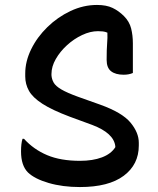

<svg xmlns="http://www.w3.org/2000/svg" viewBox="-20 -740 640 776"><path d="M372 -720Q410 -720 435 -708Q460 -696 481 -675Q503 -653 510 -625Q517 -597 517 -565V-445Q501 -438 480 -438Q447 -438 429 -452Q411 -466 411 -498Q411 -541 413 -564.5Q415 -588 414 -608Q405 -612 395.5 -613Q386 -614 376 -614Q345 -614 312 -598.5Q279 -583 251 -557.5Q223 -532 205.5 -501.5Q188 -471 188 -441V-436Q189 -420 197 -406Q205 -392 228 -378.5Q251 -365 295 -349L385 -317Q474 -285 507.5 -244.5Q541 -204 541 -163V-152Q541 -75 480 -29.5Q419 16 303 16Q233 16 176.5 -0.5Q120 -17 93 -43Q65 -71 65 -128Q65 -160 71 -179H77Q116 -136 170.5 -113Q225 -90 303 -90Q355 -90 392 -104Q429 -118 446 -145V-149Q440 -202 353 -235L263 -268Q191 -295 151.5 -320.5Q112 -346 97 -373Q82 -400 82 -431V-443Q82 -492 106 -541Q130 -590 171.5 -630.5Q213 -671 265 -695.5Q317 -720 372 -720Z"/></svg>

Font: Recursive Mn Csl St Med
Style: Regular
Weight: 500
Monospace: yes
Version: Version 1.079;hotconv 1.0.112;makeotfexe 2.5.65598; ttfautoh